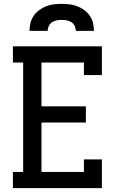

<svg xmlns="http://www.w3.org/2000/svg" viewBox="-20 -975 640 995"><path d="M47 0V-84H100V-651H47V-735H508V-586H415V-651H195V-424H425V-340H195V-84H415V-149H508V0ZM133 -815Q133 -836 138 -856Q143 -876 154.5 -893Q166 -910 183 -922.5Q200 -935 219 -942.5Q238 -950 258.5 -952.5Q279 -955 300 -955Q321 -955 341.5 -952.5Q362 -950 381 -942.5Q400 -935 417 -922.5Q434 -910 445.5 -893Q457 -876 462 -856Q467 -836 467 -815H373Q373 -828 367 -840.5Q361 -853 350 -860Q339 -867 326 -869.5Q313 -872 300 -872Q287 -872 274 -869.5Q261 -867 250 -860Q239 -853 233 -840.5Q227 -828 227 -815Z"/></svg>

Font: Iosevka Slab Medium Extended
Style: Regular
Weight: 500
Width: 7
Monospace: yes
Designer: Belleve Invis
Foundry: Belleve Invis
Version: Version 11.1.1; ttfautohint (v1.8.3)